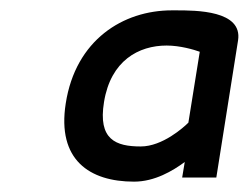

<svg xmlns="http://www.w3.org/2000/svg" viewBox="-20 -711 481 371"><path d="M107 -511C90 -402 153 -360 239 -360C279 -360 314 -381 337 -398L332 -368H398L440 -633C449 -691 359 -691 320 -691H312C218 -691 126 -634 107 -511ZM181 -514C194 -594 248 -623 302 -623C328 -623 355 -615 366 -611L344 -474C335 -465 294 -428 252 -428C204 -428 169 -441 181 -514Z"/></svg>

Font: Charger Sport
Style: SeBdNrwObl
Weight: 600
Designer: Jasper
Foundry: Cannot Into Space Fonts
Version: Version 1.1